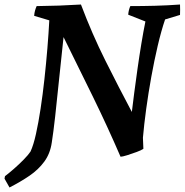

<svg xmlns="http://www.w3.org/2000/svg" viewBox="-42 -673 816 849"><path d="M0 156 -22 117 -20 106Q-4 94 19 74Q42 54 63 32.5Q84 11 93 -3Q106 -31 117 -80.5Q128 -130 137.5 -192.5Q147 -255 154.5 -323.5Q162 -392 167.5 -459Q173 -526 176 -583L109 -603Q110 -616 113 -626.5Q116 -637 120 -646Q220 -647 316 -653Q365 -523 424 -405Q483 -287 541 -178Q545 -212 551.5 -262Q558 -312 566 -368.5Q574 -425 583 -479.5Q592 -534 601 -578L525 -608Q526 -626 534 -646Q589 -646 644 -647.5Q699 -649 754 -653Q755 -630 754 -607L688 -587Q671 -537 655.5 -471Q640 -405 627 -333Q614 -261 604.5 -191.5Q595 -122 590 -64L592 -15Q584 -9 562.5 -1Q541 7 520 13.5Q499 20 491 20Q434 -112 369.5 -244Q305 -376 239 -509Q228 -409 219 -319.5Q210 -230 202 -158.5Q194 -87 187 -43Q180 6 154 41.5Q128 77 88.5 104Q49 131 0 156Z"/></svg>

Font: Labrada SemiBold
Style: Italic
Weight: 600
Italic angle: -7°
Designer: Mercedes Jáuregui
Foundry: Omnibus-Type Team
Version: Version 1.000; ttfautohint (v1.8.4.7-5d5b)